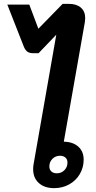

<svg xmlns="http://www.w3.org/2000/svg" viewBox="-20 -968 496 996"><path d="M422 -874Q422 -868 420 -852L311 -233Q359 -232 386.5 -207Q414 -182 414 -140Q414 -99 394 -65Q374 -31 339 -11.5Q304 8 261 8Q211 8 181.5 -18.5Q152 -45 152 -90Q152 -106 154 -115L272 -788L180 -692H152Q133 -692 122 -700Q111 -708 104 -725L18 -944H132L179 -819L305 -948H337Q377 -948 399.5 -928.5Q422 -909 422 -874ZM291 -160Q268 -160 252 -144Q236 -128 236 -105Q236 -88 246.5 -78.5Q257 -69 275 -69Q298 -69 314 -85Q330 -101 330 -125Q330 -141 319.5 -150.5Q309 -160 291 -160Z"/></svg>

Font: Bai Jamjuree
Style: Bold Italic
Weight: 700
Italic angle: -10°
Designer: Katatrad Aksorn Co.,Ltd.
Foundry: Cadson Demak Co.,Ltd.
Version: Version 1.000; ttfautohint (v1.6)